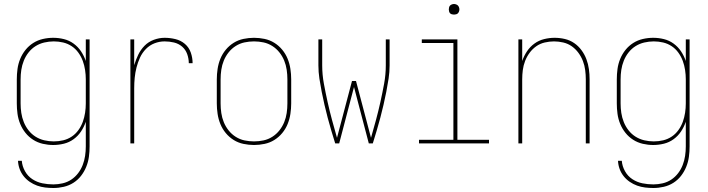

<svg xmlns="http://www.w3.org/2000/svg" viewBox="-20 -717 3540 960"><path d="M247 223Q226 223 205.5 220.5Q185 218 165.5 211Q146 204 128.5 192Q111 180 98 163.5Q85 147 78 127.5Q71 108 70 87H89Q91 114 105 139Q119 164 142 179Q165 194 192 199.5Q219 205 247 205Q270 205 293.5 199.5Q317 194 336.5 181Q356 168 370.5 149Q385 130 393.5 108Q402 86 405.5 62.5Q409 39 409 15V-108Q400 -82 385 -59.5Q370 -37 348 -21Q326 -5 299.5 1.5Q273 8 246 8Q220 8 194 2Q168 -4 146 -18Q124 -32 107.5 -52.5Q91 -73 81 -97.5Q71 -122 67.5 -148Q64 -174 64 -200V-320Q64 -346 67.5 -372Q71 -398 81 -422.5Q91 -447 107.5 -467.5Q124 -488 146 -502Q168 -516 194 -522Q220 -528 246 -528Q273 -528 299.5 -521.5Q326 -515 348 -499Q370 -483 385 -460.5Q400 -438 409 -412V-520H428V15Q428 41 424.5 67Q421 93 411 117.5Q401 142 385 162.5Q369 183 347 197Q325 211 299 217Q273 223 247 223ZM249 -10Q273 -10 296 -15.5Q319 -21 338.5 -34Q358 -47 372 -66.5Q386 -86 394 -108Q402 -130 405.5 -153.5Q409 -177 409 -200V-320Q409 -343 405.5 -366.5Q402 -390 394 -412Q386 -434 372 -453.5Q358 -473 338.5 -486Q319 -499 296 -504.5Q273 -510 249 -510Q225 -510 201.5 -504.5Q178 -499 158 -486.5Q138 -474 123 -455Q108 -436 99 -413.5Q90 -391 86.5 -367.5Q83 -344 83 -320V-200Q83 -176 86.5 -152.5Q90 -129 99 -106.5Q108 -84 123 -65Q138 -46 158 -33.5Q178 -21 201.5 -15.5Q225 -10 249 -10Z M632 0V-520H651V-391Q659 -418 671 -443Q683 -468 702.5 -488Q722 -508 749 -518Q776 -528 803 -528Q830 -528 857 -521.5Q884 -515 904.5 -497.5Q925 -480 934 -454Q943 -428 943 -401H924Q924 -424 916 -446.5Q908 -469 890.5 -484Q873 -499 850 -504.5Q827 -510 803 -510Q777 -510 752.5 -500.5Q728 -491 709.5 -472Q691 -453 680 -429Q669 -405 662.5 -379.5Q656 -354 653.5 -328Q651 -302 651 -276V0Z M1250 8Q1224 8 1197.5 2.5Q1171 -3 1148.5 -17Q1126 -31 1109 -51.5Q1092 -72 1082 -96.5Q1072 -121 1068 -147.5Q1064 -174 1064 -200V-320Q1064 -346 1068 -372.5Q1072 -399 1082 -423.5Q1092 -448 1109 -468.5Q1126 -489 1148.5 -503Q1171 -517 1197.5 -522.5Q1224 -528 1250 -528Q1276 -528 1302.5 -522.5Q1329 -517 1351.5 -503Q1374 -489 1391 -468.5Q1408 -448 1418 -423.5Q1428 -399 1432 -372.5Q1436 -346 1436 -320V-200Q1436 -174 1432 -147.5Q1428 -121 1418 -96.5Q1408 -72 1391 -51.5Q1374 -31 1351.5 -17Q1329 -3 1302.5 2.5Q1276 8 1250 8ZM1250 -10Q1274 -10 1297.5 -15Q1321 -20 1341.5 -33Q1362 -46 1377 -65Q1392 -84 1401 -106Q1410 -128 1413.5 -152Q1417 -176 1417 -200V-320Q1417 -344 1413.5 -368Q1410 -392 1401 -414Q1392 -436 1377 -455Q1362 -474 1341.5 -487Q1321 -500 1297.5 -505Q1274 -510 1250 -510Q1226 -510 1202.5 -505Q1179 -500 1158.5 -487Q1138 -474 1123 -455Q1108 -436 1099 -414Q1090 -392 1086.5 -368Q1083 -344 1083 -320V-200Q1083 -176 1086.5 -152Q1090 -128 1099 -106Q1108 -84 1123 -65Q1138 -46 1158.5 -33Q1179 -20 1202.5 -15Q1226 -10 1250 -10Z M1656 0Q1646 -32 1636.5 -64Q1627 -96 1618.5 -128Q1610 -160 1602.5 -192.5Q1595 -225 1588.5 -258Q1582 -291 1577 -324Q1572 -357 1572 -390V-520H1591V-390Q1591 -344 1599.5 -298Q1608 -252 1618 -207Q1628 -162 1640 -117.5Q1652 -73 1665 -28L1740 -312H1760L1835 -28Q1848 -73 1860 -117.5Q1872 -162 1882 -207Q1892 -252 1900.5 -298Q1909 -344 1909 -390V-520H1928V-390Q1928 -357 1923 -324Q1918 -291 1911.5 -258Q1905 -225 1897.5 -192.5Q1890 -160 1881.5 -128Q1873 -96 1863.5 -64Q1854 -32 1844 0H1824L1750 -282L1676 0Z M2075 0V-18H2247V-502H2089V-520H2267V-18H2425V0ZM2250 -644Q2245 -644 2239.5 -645.5Q2234 -647 2230.5 -650.5Q2227 -654 2225.5 -659.5Q2224 -665 2224 -670Q2224 -675 2225.5 -680.5Q2227 -686 2230.5 -689.5Q2234 -693 2239.5 -695Q2245 -697 2250 -697Q2255 -697 2260.5 -695Q2266 -693 2269.5 -689.5Q2273 -686 2275 -680.5Q2277 -675 2277 -670Q2277 -665 2275 -659.5Q2273 -654 2269.5 -650.5Q2266 -647 2260.5 -645.5Q2255 -644 2250 -644Z M2572 0V-520H2591V-412Q2600 -438 2615 -460.5Q2630 -483 2652 -499Q2674 -515 2700.5 -521.5Q2727 -528 2753 -528Q2779 -528 2804.5 -522Q2830 -516 2851 -501.5Q2872 -487 2887.5 -466Q2903 -445 2912 -421Q2921 -397 2924.5 -371.5Q2928 -346 2928 -320V0H2909V-320Q2909 -343 2906 -366.5Q2903 -390 2894.5 -412Q2886 -434 2872 -453Q2858 -472 2839 -485.5Q2820 -499 2796.5 -504.5Q2773 -510 2750 -510Q2727 -510 2703.5 -504.5Q2680 -499 2661 -485.5Q2642 -472 2628 -453Q2614 -434 2605.5 -412Q2597 -390 2594 -366.5Q2591 -343 2591 -320V0Z M3247 223Q3226 223 3205.5 220.5Q3185 218 3165.5 211Q3146 204 3128.5 192Q3111 180 3098 163.5Q3085 147 3078 127.5Q3071 108 3070 87H3089Q3091 114 3105 139Q3119 164 3142 179Q3165 194 3192 199.5Q3219 205 3247 205Q3270 205 3293.5 199.5Q3317 194 3336.5 181Q3356 168 3370.5 149Q3385 130 3393.5 108Q3402 86 3405.5 62.5Q3409 39 3409 15V-108Q3400 -82 3385 -59.5Q3370 -37 3348 -21Q3326 -5 3299.5 1.5Q3273 8 3246 8Q3220 8 3194 2Q3168 -4 3146 -18Q3124 -32 3107.5 -52.5Q3091 -73 3081 -97.5Q3071 -122 3067.5 -148Q3064 -174 3064 -200V-320Q3064 -346 3067.5 -372Q3071 -398 3081 -422.5Q3091 -447 3107.5 -467.5Q3124 -488 3146 -502Q3168 -516 3194 -522Q3220 -528 3246 -528Q3273 -528 3299.5 -521.5Q3326 -515 3348 -499Q3370 -483 3385 -460.5Q3400 -438 3409 -412V-520H3428V15Q3428 41 3424.5 67Q3421 93 3411 117.5Q3401 142 3385 162.5Q3369 183 3347 197Q3325 211 3299 217Q3273 223 3247 223ZM3249 -10Q3273 -10 3296 -15.5Q3319 -21 3338.5 -34Q3358 -47 3372 -66.5Q3386 -86 3394 -108Q3402 -130 3405.5 -153.5Q3409 -177 3409 -200V-320Q3409 -343 3405.5 -366.5Q3402 -390 3394 -412Q3386 -434 3372 -453.5Q3358 -473 3338.5 -486Q3319 -499 3296 -504.5Q3273 -510 3249 -510Q3225 -510 3201.5 -504.5Q3178 -499 3158 -486.5Q3138 -474 3123 -455Q3108 -436 3099 -413.5Q3090 -391 3086.5 -367.5Q3083 -344 3083 -320V-200Q3083 -176 3086.5 -152.5Q3090 -129 3099 -106.5Q3108 -84 3123 -65Q3138 -46 3158 -33.5Q3178 -21 3201.5 -15.5Q3225 -10 3249 -10Z"/></svg>

Font: Iosevka Curly Thin
Style: Regular
Weight: 100
Monospace: yes
Designer: Belleve Invis
Foundry: Belleve Invis
Version: Version 22.1.2; ttfautohint (v1.8.4)